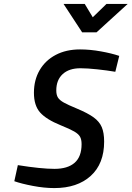

<svg xmlns="http://www.w3.org/2000/svg" viewBox="-20 -948 671 979"><path d="M304 -928H412L453 -860L523 -928H631L472 -783H399ZM53 -24 71 -106Q190 -87 258 -87Q325 -87 360.5 -118Q396 -149 396 -213Q396 -237 388 -251Q380 -265 358.5 -277.5Q337 -290 290 -309Q216 -339 184.5 -374.5Q153 -410 153 -475Q153 -540 182 -590Q211 -640 264 -668Q317 -696 388 -696Q439 -696 494.5 -686Q550 -676 588 -663L568 -582Q527 -589 476 -594.5Q425 -600 390 -600Q332 -600 299.5 -570Q267 -540 267 -487Q267 -464 275.5 -450.5Q284 -437 305.5 -425Q327 -413 373 -394Q428 -371 457.5 -349.5Q487 -328 499 -299.5Q511 -271 511 -226Q511 -113 442.5 -51Q374 11 257 11Q206 11 148 0Q90 -11 53 -24Z"/></svg>

Font: Cairo SemiBold
Style: Italic
Weight: 600
Italic angle: -13°
Designer: Mohamed Gaber, Accademia di Belle Arti di Urbino and others
Foundry: Kief Type Foundry, Accademia di Belle Arti di Urbino and others
Version: Version 3.011